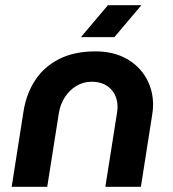

<svg xmlns="http://www.w3.org/2000/svg" viewBox="-20 -720 668 740"><path d="M25 0 71 -293Q82 -360 116 -411.5Q150 -463 208 -492.5Q266 -522 348 -522Q416 -522 466 -494.5Q516 -467 543 -420Q570 -373 570 -316Q570 -307 569 -296Q568 -285 566 -274L523 0H386L431 -285Q432 -291 432.5 -296.5Q433 -302 433 -307Q433 -351 406 -378Q379 -405 333 -405Q302 -405 275.5 -389.5Q249 -374 231 -347Q213 -320 207 -285L162 0ZM292 -577 396 -700H525L421 -577Z"/></svg>

Font: MuseoModerno Thin SemiBold
Style: Italic
Weight: 600
Italic angle: -9°
Version: Version 1.003